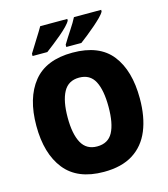

<svg xmlns="http://www.w3.org/2000/svg" viewBox="-133 -1030 999 1144"><g transform="rotate(-15 366.0 -458.5)"><path d="M685 -358Q685 -244 651 -161.5Q617 -79 546.5 -34.5Q476 10 366 10Q204 10 125.5 -88.5Q47 -187 47 -359Q47 -530 125.5 -627.5Q204 -725 367 -725Q532 -725 608.5 -627.5Q685 -530 685 -358ZM240 -358Q240 -257 270 -202Q300 -147 366 -147Q434 -147 463 -201Q492 -255 492 -358Q492 -461 463 -516Q434 -571 367 -571Q300 -571 270 -515.5Q240 -460 240 -358ZM599 -917Q592 -903 572.5 -883.5Q553 -864 528 -842.5Q503 -821 478 -801Q453 -781 434 -767H341V-781Q364 -819 390.5 -859Q417 -899 431 -927H599ZM390 -917Q383 -903 364 -883.5Q345 -864 319.5 -842.5Q294 -821 269 -801.5Q244 -782 224 -767H133V-781Q156 -819 181.5 -859Q207 -899 223 -927H390Z"/></g></svg>

Font: Noto Sans Ethiopic SemiCondensed Black
Style: Regular
Weight: 900
Width: 4
Designer: Monotype Design Team
Foundry: Monotype Imaging Inc.
Version: Version 2.102; ttfautohint (v1.8.4.7-5d5b)